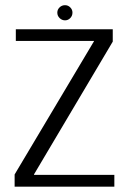

<svg xmlns="http://www.w3.org/2000/svg" viewBox="-20 -702 500 722"><path d="M35 0H410V-44.5H108V-46.5L404 -545.5V-592H39.5V-548H333.5V-547L35 -46ZM224.5 -625.5Q236 -625.5 244.2 -634Q252.5 -642.5 252.5 -654.5Q252.5 -666 244.2 -674.2Q236 -682.5 224.5 -682.5Q212.5 -682.5 204 -674.2Q195.5 -666 195.5 -654.5Q195.5 -642.5 204.2 -634Q213 -625.5 224.5 -625.5Z"/></svg>

Font: Anybody Thin Light
Style: Regular
Weight: 300
Version: Version 1.113;gftools[0.9.25]